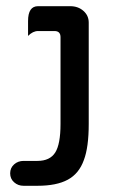

<svg xmlns="http://www.w3.org/2000/svg" viewBox="-20 -597 384 618"><path d="M12.7 -39.1Q12.7 -56.6 25.4 -67.9Q38.1 -79.1 55.7 -79.1H100.6Q140.6 -79.1 157.7 -106Q174.8 -132.8 174.8 -198.2V-477.5Q174.8 -497.1 155.3 -497.1H102.5Q85.9 -497.1 70.3 -481.4Q70.3 -497.1 70.3 -529.3Q70.3 -577.1 102.5 -577.1H206.1Q231.4 -577.1 248.5 -562Q265.6 -546.9 265.6 -524.4V-198.2Q265.6 -123 250 -82Q234.4 -38.1 198.2 -18.6Q162.1 1 100.6 1H55.7Q38.1 1 25.4 -10.3Q12.7 -21.5 12.7 -39.1Z"/></svg>

Font: YuPearl-Regular
Style: Regular
Weight: 400
Designer: Max Yao
Foundry: Max-Everyday
Version: Version 1.011; ttfautohint (v1.8.3)